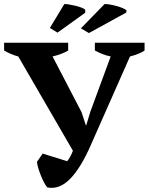

<svg xmlns="http://www.w3.org/2000/svg" viewBox="-20 -908 724 935"><path d="M0 0ZM519 -633Q495 -638 477 -645.5Q459 -653 442 -662V-700H684V-662Q673 -654 654.5 -646.5Q636 -639 613 -633L422 -201Q374 -91 322 -37.5Q270 16 211 5Q203 -3 194.5 -19.5Q186 -36 178.5 -54.5Q171 -73 166 -90.5Q161 -108 160 -120L188 -160L307 -123Q315 -132 322 -145Q329 -158 335 -174L69 -633Q50 -638 32.5 -645.5Q15 -653 0 -662V-700H312V-662Q282 -644 236 -633L377 -362L398 -298H400L420 -364ZM293 -888Q299 -889 314.5 -886.5Q330 -884 347 -880Q364 -876 378 -870.5Q392 -865 395 -860V-846L260 -749L223 -772ZM489 -888Q496 -889 511.5 -886.5Q527 -884 544.5 -879.5Q562 -875 576.5 -869Q591 -863 596 -857L595 -847L413 -747L374 -770Z"/></svg>

Font: PT Serif
Style: Bold
Weight: 700
Designer: A.Korolkova, O.Umpeleva, V.Yefimov
Foundry: ParaType Ltd
Version: Version 1.000W OFL; ttfautohint (v1.6)